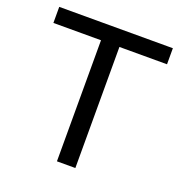

<svg xmlns="http://www.w3.org/2000/svg" viewBox="-127 -811 873 921"><g transform="rotate(20 310.0 -350.0)"><path d="M263 0H357V-618H600V-700H20V-618H263Z"/></g></svg>

Font: Golos Text VF
Style: Regular
Weight: 400
Designer: A.Korolkova, Vitaly Kuzmin
Foundry: ParaType Ltd
Version: Version 2.005